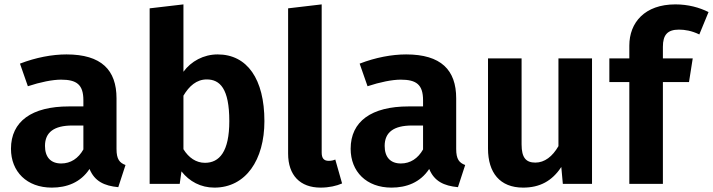

<svg xmlns="http://www.w3.org/2000/svg" viewBox="-20 -838 3249 875"><path d="M511 -159V-390C511 -519 442 -590 283 -590C218 -590 143 -576 71 -548L107 -445C164 -464 220 -475 258 -475C329 -475 360 -453 360 -381V-353H294C125 -353 30 -285 30 -160C30 -56 102 17 216 17C284 17 347 -6 388 -68C411 -12 455 9 519 15L552 -86C525 -96 511 -112 511 -159ZM259 -93C211 -93 185 -122 185 -173C185 -235 226 -266 310 -266H360V-157C337 -116 302 -93 259 -93Z M972 -590C908 -590 851 -559 816 -511V-818L662 -800V0H799L807 -57C843 -11 895 17 957 17C1100 17 1185 -109 1185 -286C1185 -477 1107 -590 972 -590ZM914 -96C874 -96 840 -119 816 -158V-402C842 -446 876 -476 922 -476C982 -476 1025 -435 1025 -286C1025 -147 980 -96 914 -96Z M1441 17C1480 17 1514 9 1539 -2L1508 -111C1499 -107 1490 -105 1478 -105C1455 -105 1446 -118 1446 -143V-818L1293 -800V-138C1293 -39 1348 17 1441 17Z M2059 -159V-390C2059 -519 1990 -590 1831 -590C1766 -590 1691 -576 1619 -548L1655 -445C1712 -464 1768 -475 1806 -475C1877 -475 1908 -453 1908 -381V-353H1842C1673 -353 1578 -285 1578 -160C1578 -56 1650 17 1764 17C1832 17 1895 -6 1936 -68C1959 -12 2003 9 2067 15L2100 -86C2073 -96 2059 -112 2059 -159ZM1807 -93C1759 -93 1733 -122 1733 -173C1733 -235 1774 -266 1858 -266H1908V-157C1885 -116 1850 -93 1807 -93Z M2678 -572H2525V-172C2498 -125 2462 -97 2420 -97C2378 -97 2357 -118 2357 -180V-572H2204V-161C2204 -51 2258 17 2364 17C2440 17 2496 -13 2538 -77L2545 0H2678Z M3074 -703C3101 -703 3132 -698 3167 -681L3209 -783C3167 -804 3116 -818 3058 -818C2918 -818 2848 -735 2848 -630V-572H2757V-464H2848V0H3001V-464H3120L3137 -572H3001V-625C3001 -679 3022 -703 3074 -703Z"/></svg>

Font: Glow Sans TC Normal
Style: Bold
Weight: 700
Designer: Ryoko NISHIZUKA (kana, bopomofo & ideographs); Paul D. Hunt (Latin, Greek & Cyrillic); Sandoll Communications, Soo-young
Version: Version 0.93